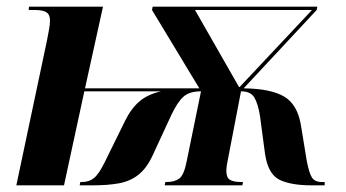

<svg xmlns="http://www.w3.org/2000/svg" viewBox="-20 -556 1038 576"><path d="M121 -435Q124 -451 127 -467Q130 -483 130 -494Q130 -512 119.5 -519Q109 -526 84 -526H66L67 -536H289L235 -291H578L436 -526L438 -536H932L930 -526L711 -291Q793 -290 833 -266Q873 -242 883 -179L900 -75Q907 -38 915.5 -24Q924 -10 945 -10H954V0H915Q852 0 818 -17Q784 -34 775 -95L760 -208Q754 -245 743 -263.5Q732 -282 703 -282L663 -74Q661 -65 660 -57.5Q659 -50 659 -44Q659 -23 670 -16.5Q681 -10 702 -10H709L707 0H474L476 -10H480Q504 -10 518 -20.5Q532 -31 540 -72L583 -282Q549 -282 531 -266.5Q513 -251 494 -211L438 -90Q420 -51 395 -31.5Q370 -12 336.5 -6Q303 0 259 0H219L221 -10H226Q247 -10 261.5 -21.5Q276 -33 293 -67L355 -193Q373 -230 398 -251.5Q423 -273 463 -282H233L172 0H29ZM697 -295H699L916 -526H565Z"/></svg>

Font: Noto Serif Display SemiCondensed
Style: Bold Italic
Weight: 700
Width: 4
Italic angle: -12°
Designer: Monotype Design Team
Foundry: Monotype Imaging Inc.
Version: Version 2.009